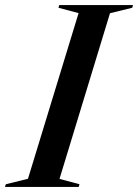

<svg xmlns="http://www.w3.org/2000/svg" viewBox="-62 -735 544 755"><path d="M247 -683.5 168 -704.5 171 -715H461L458 -704.5L370.5 -683L172 -31.5L250.5 -10.5L247.5 0H-42.5L-39 -10.5L48 -32Z"/></svg>

Font: Newsreader 72pt Medium
Style: Italic
Weight: 500
Italic angle: -17°
Designer: Hugues Gentile
Foundry: Production Type
Version: Version 1.003; ttfautohint (v1.8.3)